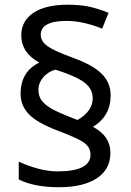

<svg xmlns="http://www.w3.org/2000/svg" viewBox="-20 -785 553 810"><path d="M307.1 -278.8Q371.1 -315.9 371.1 -370.1Q371.1 -409.7 336.9 -436.3Q302.7 -462.9 213.9 -491.2Q182.1 -482.4 162.1 -458.5Q142.1 -434.6 142.1 -407.2Q142.1 -379.9 155.3 -361.6Q168.5 -343.3 198 -326.2Q227.5 -309.1 307.1 -278.8ZM361.8 -132.8Q361.8 -162.6 336.2 -181.9Q310.5 -201.2 223.6 -233.9Q136.7 -266.6 101.8 -303.2Q66.9 -339.8 66.9 -388.7Q66.9 -483.4 146 -521Q69.8 -562 69.8 -636.2Q69.8 -696.3 120.6 -730.7Q171.4 -765.1 267.1 -765.1Q312 -765.1 348.9 -758.3Q385.7 -751.5 438 -731L411.1 -664.1Q329.6 -696.8 261.2 -696.8Q151.9 -696.8 151.9 -638.2Q151.9 -610.8 180.4 -590.3Q209 -569.8 291 -540Q373 -510.3 409.9 -472.9Q446.8 -435.5 446.8 -382.8Q446.8 -294.9 372.1 -250Q445.8 -210.9 445.8 -140.6Q445.8 -70.3 388.2 -32.7Q330.6 4.9 228 4.9Q125.5 4.9 59.1 -27.8V-103Q150.4 -62 222.7 -62Q361.8 -62 361.8 -132.8Z"/></svg>

Font: NotoSans
Style: Regular
Weight: 400
Designer: Monotype Design team
Foundry: Monotype Imaging Inc.
Version: Version 1.04